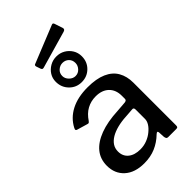

<svg xmlns="http://www.w3.org/2000/svg" viewBox="-286 -1031 1124 1124"><g transform="rotate(-45 276.0 -469.0)"><path d="M369 -60Q334 -26 292 -8Q250 10 198 10Q120 10 76 -30Q32 -70 32 -135Q32 -190 63.5 -229Q95 -268 156 -291Q217 -314 304 -318L368 -323Q375 -324 379.5 -327Q384 -330 384 -338V-363Q384 -412 354.5 -440.5Q325 -469 273 -469Q233 -469 200 -451Q167 -433 142 -395Q138 -390 135 -388Q132 -386 125 -388L57 -408Q52 -410 50.5 -413.5Q49 -417 54 -427Q82 -481 138.5 -510.5Q195 -540 277 -540Q349 -540 395.5 -519.5Q442 -499 464 -460.5Q486 -422 486 -370V-17Q486 -7 483 -3.5Q480 0 471 0H404Q396 0 392.5 -5.5Q389 -11 388 -20L386 -58Q384 -74 369 -60ZM384 -249Q384 -266 370 -264L316 -260Q276 -258 243 -249.5Q210 -241 186.5 -227Q163 -213 150 -193.5Q137 -174 137 -148Q137 -109 164.5 -86.5Q192 -64 239 -64Q269 -64 295.5 -74.5Q322 -85 341 -101Q362 -118 373 -136Q384 -154 384 -171V-249ZM382 -692Q382 -646 351 -615.5Q320 -585 275 -585Q230 -585 199 -616.5Q168 -648 168 -694Q168 -723 182.5 -746Q197 -769 221.5 -783Q246 -797 275 -797Q305 -797 329 -783Q353 -769 367.5 -745.5Q382 -722 382 -692ZM328 -691Q328 -715 312.5 -730Q297 -745 274 -745Q253 -745 236 -730Q219 -715 219 -691Q219 -670 236 -653Q253 -636 274 -636Q297 -636 312.5 -653Q328 -670 328 -691ZM403 -940 420 -889Q425 -874 408 -869L178 -803Q171 -801 167 -802.5Q163 -804 160 -811L151 -837Q147 -850 156 -853L389 -947Q399 -951 403 -940Z"/></g></svg>

Font: Libre Franklin Medium
Style: Regular
Weight: 500
Designer: Pablo Impallari, Rodrigo Fuenzalida, Nhung Nguyen
Foundry: Impallari Type
Version: Version 3.000